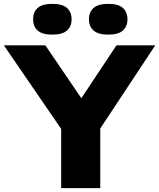

<svg xmlns="http://www.w3.org/2000/svg" viewBox="-46 -975 824 995"><path d="M271 0V-307L-26 -740H189L375.5 -466L557.5 -740H758.5L473.5 -309V0ZM515 -795.5Q463 -795.5 439 -816.8Q415 -838 415 -875Q415 -912.5 439 -933.8Q463 -955 515 -955Q567 -955 590.8 -933.8Q614.5 -912.5 614.5 -875Q614.5 -838 590.8 -816.8Q567 -795.5 515 -795.5ZM225 -795.5Q173 -795.5 149.2 -816.8Q125.5 -838 125.5 -875Q125.5 -912.5 149.2 -933.8Q173 -955 225 -955Q277 -955 301 -933.8Q325 -912.5 325 -875Q325 -838 301 -816.8Q277 -795.5 225 -795.5Z"/></svg>

Font: Encode Sans Expanded ExtraBold
Style: Regular
Weight: 800
Width: 7
Designer: Multiple Designers
Foundry: Impallari Type
Version: Version 3.000; ttfautohint (v1.8.3) -l 8 -r 50 -G 200 -x 14 